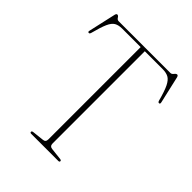

<svg xmlns="http://www.w3.org/2000/svg" viewBox="-203 -834 950 950"><g transform="rotate(45 272.0 -359.5)"><path d="M90 -700H452.5Q460.5 -700 467.8 -709.2Q475 -718.5 481.5 -718.5Q487.5 -718.5 490.5 -708L523 -566Q525.5 -555 519 -554.5Q512 -553 509 -563.5Q495 -616.5 482 -642.8Q469 -669 452.5 -677.8Q436 -686.5 411.5 -686.5H286.5V-40.5Q286.5 -21.5 307 -20L366 -13.5Q376 -12.5 376 -6.5Q376 0 367.5 0H178.5Q170 0 170 -6.5Q170 -12.5 180 -13.5L239 -20Q257.5 -21 257.5 -40.5V-686.5H128.5Q103.5 -686.5 87.8 -677.5Q72 -668.5 60.2 -642Q48.5 -615.5 35 -563.5Q32 -553 25.5 -554.5Q18.5 -555 21.5 -566L53.5 -708.5Q56 -719 62.5 -719Q69 -719 74.8 -709.5Q80.5 -700 90 -700Z"/></g></svg>

Font: Fraunces 144pt S050 Thin
Style: Regular
Weight: 100
Version: Version 1.000; ttfautohint (v1.8.3)